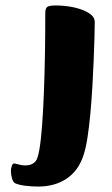

<svg xmlns="http://www.w3.org/2000/svg" viewBox="-20 -672 413 705"><path d="M120.2 13Q96.8 13 73.3 10.1Q49.8 7.2 35.8 1Q28.3 -2.5 24.1 -16.9Q20 -31.4 20 -44.6Q20 -53.4 23.3 -62.5Q26.5 -71.7 31.3 -71.7Q35 -71.7 41.1 -69.9Q47.1 -68.2 55.8 -66.4Q64.4 -64.5 73.3 -64.5Q97.5 -64.5 111.2 -80.5Q118.7 -89 124.7 -123.6Q130.6 -158.3 134.6 -212Q138.6 -265.7 141.2 -333Q143.8 -400.4 145.1 -475Q146.3 -549.7 146.3 -624.6Q146.3 -639.9 152.7 -646Q159.1 -652 185.8 -652Q206.1 -652 230.6 -648.6Q255.1 -645.2 277 -637.7Q299 -630.2 313.5 -618.7Q327.9 -607.3 327.9 -591.3Q327.9 -571.8 326.9 -534.9Q325.9 -498.1 324 -451.3Q322.2 -404.6 319.2 -354Q316.2 -303.4 311.8 -254.8Q307.4 -206.2 301.1 -166.2Q294.9 -126.2 286.4 -101.4Q268.2 -45.5 224.9 -16.2Q181.6 13 120.2 13Z"/></svg>

Font: Briem Hand Thin
Style: Regular
Weight: 100
Designer: Gunnlaugur SE Briem, Eben Sorkin
Foundry: Sorkin Type Co.
Version: Version 1.003